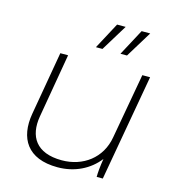

<svg xmlns="http://www.w3.org/2000/svg" viewBox="-108 -812 830 907"><g transform="rotate(15 307.5 -358.0)"><path d="M255 4C338 4 409 -31 455 -90C449 -54 446 -21 446 0H476L568 -520H530L473 -201C455 -95 369 -33 266 -33C140 -33 96 -106 113 -206L167 -520H129L75 -209C54 -86 107 4 255 4ZM284 -591H316L395 -720H353ZM404 -591H436L515 -720H473Z"/></g></svg>

Font: Fixel Display 20240404 ExLight
Style: Italic
Weight: 200
Italic angle: -10°
Designer: AlfaBravo + MacPaw
Foundry: Kyrylo Tkachov, Marchela Mozhyna, Serhii Makarenko, Maria Weinstein, Zakhar Kryvoshyya
Version: Version 1.211;Glyphs 3.2 (3225)